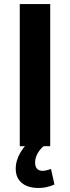

<svg xmlns="http://www.w3.org/2000/svg" viewBox="-20 -725 347 952"><path d="M78 0V-705H229V0ZM171 207Q118 207 88 182Q58 157 58 112Q58 70 82.5 29Q107 -12 150 -42L196 0Q184 10 174.5 23Q165 36 159.5 50.5Q154 65 154 80Q154 101 163.5 111.5Q173 122 191 122Q200 122 210.5 119.5Q221 117 233 113L250 190Q228 199 210 203Q192 207 171 207Z"/></svg>

Font: Nunito Sans 7pt Condensed ExtraBold
Style: Regular
Weight: 800
Width: 3
Designer: Vernon Adams
Foundry: Vernon Adams
Version: Version 3.101;gftools[0.9.27]